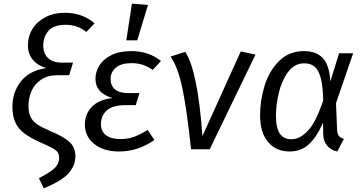

<svg xmlns="http://www.w3.org/2000/svg" viewBox="-20 -818 1980 1052"><path d="M193 158Q248 131 276 106Q304 81 304 46Q304 28 295.5 16Q287 4 266.5 -7Q246 -18 203 -37Q148 -62 115 -86Q82 -110 65 -145.5Q48 -181 48 -234Q48 -312 94 -371.5Q140 -431 233 -445Q186 -459 159.5 -491Q133 -523 133 -570Q133 -620 158.5 -660.5Q184 -701 230 -724.5Q276 -748 335 -748Q432 -748 498 -690L453 -643Q426 -664 399 -673Q372 -682 339 -682Q273 -682 245 -648.5Q217 -615 217 -569Q217 -525 243.5 -500Q270 -475 316 -475H380L359 -406H297Q241 -406 204.5 -381Q168 -356 152 -317.5Q136 -279 136 -237Q136 -200 147.5 -177Q159 -154 183 -137.5Q207 -121 253 -101Q328 -70 360.5 -40.5Q393 -11 393 38Q393 89 356 131Q319 173 220 214Z M445 -136Q445 -191 481.5 -231Q518 -271 596 -281Q503 -308 503 -386Q503 -424 524 -458.5Q545 -493 589 -515.5Q633 -538 700 -538Q794 -538 862 -484L817 -435Q790 -453 763.5 -462.5Q737 -472 700 -472Q643 -472 614.5 -447Q586 -422 586 -385Q586 -348 610.5 -328Q635 -308 682 -308H744L724 -242H671Q596 -242 564.5 -212.5Q533 -183 533 -137Q533 -99 560.5 -77.5Q588 -56 640 -56Q680 -56 713.5 -68Q747 -80 789 -106L826 -51Q736 12 633 12Q548 12 496.5 -29Q445 -70 445 -136ZM791 -791 732 -597H672L703 -798Z M1089 -72 1299 -536 1380 -519 1129 0H1027Q1003 -223 978.5 -338Q954 -453 914 -508L995 -534Q1064 -428 1089 -72Z M1790 -372 1838 -526H1915L1821 -253L1827 -107Q1828 -86 1835.5 -75Q1843 -64 1864 -57L1828 12Q1795 6 1773.5 -18.5Q1752 -43 1751 -83L1750 -146Q1717 -70 1674 -29Q1631 12 1567 12Q1493 12 1449 -39.5Q1405 -91 1405 -187Q1405 -267 1429.5 -347.5Q1454 -428 1508.5 -483Q1563 -538 1646 -538Q1714 -538 1749.5 -499Q1785 -460 1790 -372ZM1492 -186Q1492 -117 1513 -86Q1534 -55 1577 -55Q1623 -55 1667 -101.5Q1711 -148 1751 -268Q1749 -348 1737 -392Q1725 -436 1703 -453.5Q1681 -471 1647 -471Q1593 -471 1558 -423Q1523 -375 1507.5 -308.5Q1492 -242 1492 -186Z"/></svg>

Font: FiraGO Book
Style: Italic
Weight: 350
Italic angle: -8°
Designer: bBox Type GmbH
Foundry: bBox Type GmbH
Version: Version 1.001